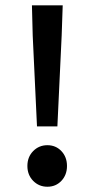

<svg xmlns="http://www.w3.org/2000/svg" viewBox="-20 -690 355 722"><path d="M119.1 -214.8 103 -556.2 100.1 -669.9H215.8L211.9 -556.2L195.8 -214.8ZM210.9 -10Q189.9 12.2 158.2 12.2Q126.5 12.2 104.7 -10Q83 -32.2 83 -65.9Q83 -99.6 104.7 -121.8Q126.5 -144 158.2 -144Q189.9 -144 210.9 -121.8Q231.9 -99.6 231.9 -65.9Q231.9 -32.2 210.9 -10Z"/></svg>

Font: Source Sans 3 Semibold
Style: Regular
Weight: 600
Designer: Paul D. Hunt
Foundry: Adobe
Version: Version 3.052;hotconv 1.1.0;makeotfexe 2.6.0